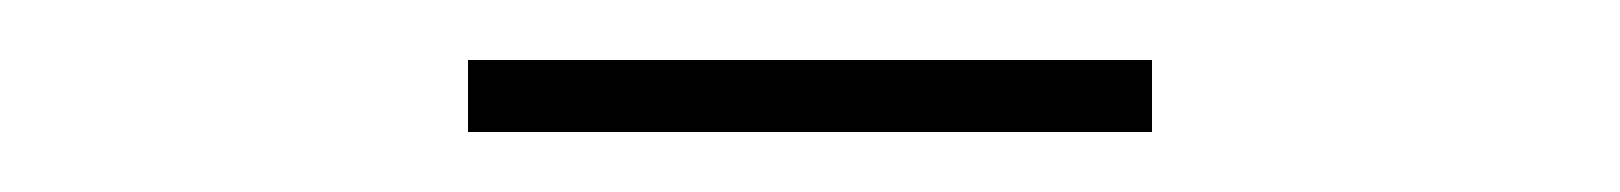

<svg xmlns="http://www.w3.org/2000/svg" viewBox="-20 -660 540 64"><path d="M136 -616V-640H364V-616Z"/></svg>

Font: Noto Sans Mono ExtraCondensed Thin
Style: Regular
Weight: 100
Width: 2
Designer: Monotype Design Team
Foundry: Monotype Imaging Inc.
Version: Version 2.014; ttfautohint (v1.8.4.7-5d5b)